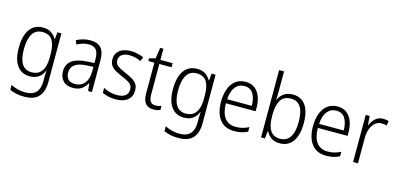

<svg xmlns="http://www.w3.org/2000/svg" viewBox="-83 -1307 4335 2094"><g transform="rotate(15 2084.5 -260.0)"><path d="M252 -542Q309 -542 345.5 -517.5Q382 -493 405 -452H408L416 -532H461V18Q461 124 410 182Q359 240 246 240Q196 240 156 231.5Q116 223 82 207V152Q117 170 158.5 181Q200 192 247 192Q328 192 367 149Q406 106 406 24V-8Q406 -28 406.5 -49.5Q407 -71 409 -94H405Q385 -44 345 -17Q305 10 246 10Q155 10 103.5 -59.5Q52 -129 52 -262Q52 -393 103 -467.5Q154 -542 252 -542ZM259 -493Q183 -493 146.5 -432Q110 -371 110 -262Q110 -38 255 -38Q311 -38 344 -65Q377 -92 391.5 -138Q406 -184 406 -241V-287Q406 -385 372.5 -439Q339 -493 259 -493Z M787 -541Q870 -541 909 -497Q948 -453 948 -358V0H905L896 -87H894Q870 -44 833.5 -17Q797 10 732 10Q661 10 622.5 -31Q584 -72 584 -139Q584 -219 641.5 -260.5Q699 -302 809 -308L893 -313V-352Q893 -430 865.5 -462Q838 -494 783 -494Q750 -494 717 -484.5Q684 -475 650 -457L632 -501Q665 -519 705 -530Q745 -541 787 -541ZM815 -266Q642 -256 642 -139Q642 -89 669 -63Q696 -37 743 -37Q816 -37 854 -85Q892 -133 893 -217V-270Z M1399 -138Q1399 -68 1351.5 -29Q1304 10 1216 10Q1168 10 1130 0.5Q1092 -9 1065 -23V-79Q1096 -61 1135.5 -50Q1175 -39 1217 -39Q1283 -39 1313.5 -64.5Q1344 -90 1344 -136Q1344 -179 1312.5 -202.5Q1281 -226 1219 -251Q1176 -270 1142.5 -288.5Q1109 -307 1090 -334.5Q1071 -362 1071 -406Q1071 -469 1118 -505.5Q1165 -542 1245 -542Q1287 -542 1323.5 -533Q1360 -524 1391 -510L1370 -464Q1343 -477 1310 -485.5Q1277 -494 1243 -494Q1188 -494 1156.5 -471.5Q1125 -449 1125 -408Q1125 -378 1139.5 -360Q1154 -342 1181.5 -327.5Q1209 -313 1250 -295Q1292 -277 1326 -258Q1360 -239 1379.5 -211Q1399 -183 1399 -138Z M1654 -38Q1672 -38 1689.5 -41.5Q1707 -45 1720 -50V-4Q1705 2 1686 6Q1667 10 1644 10Q1584 10 1553.5 -25.5Q1523 -61 1523 -139V-486H1455V-517L1524 -535L1542 -658H1579V-532H1717V-486H1579V-141Q1579 -90 1596.5 -64Q1614 -38 1654 -38Z M1993 -542Q2050 -542 2086.5 -517.5Q2123 -493 2146 -452H2149L2157 -532H2202V18Q2202 124 2151 182Q2100 240 1987 240Q1937 240 1897 231.5Q1857 223 1823 207V152Q1858 170 1899.5 181Q1941 192 1988 192Q2069 192 2108 149Q2147 106 2147 24V-8Q2147 -28 2147.5 -49.5Q2148 -71 2150 -94H2146Q2126 -44 2086 -17Q2046 10 1987 10Q1896 10 1844.5 -59.5Q1793 -129 1793 -262Q1793 -393 1844 -467.5Q1895 -542 1993 -542ZM2000 -493Q1924 -493 1887.5 -432Q1851 -371 1851 -262Q1851 -38 1996 -38Q2052 -38 2085 -65Q2118 -92 2132.5 -138Q2147 -184 2147 -241V-287Q2147 -385 2113.5 -439Q2080 -493 2000 -493Z M2541 -542Q2603 -542 2644.5 -510Q2686 -478 2706.5 -423.5Q2727 -369 2727 -300V-260H2391Q2392 -152 2435 -95.5Q2478 -39 2560 -39Q2601 -39 2634.5 -47.5Q2668 -56 2706 -75V-24Q2672 -7 2636.5 1.5Q2601 10 2557 10Q2446 10 2390.5 -64Q2335 -138 2335 -263Q2335 -346 2358.5 -409Q2382 -472 2428 -507Q2474 -542 2541 -542ZM2540 -494Q2476 -494 2437.5 -446.5Q2399 -399 2393 -306H2671Q2671 -388 2639.5 -441Q2608 -494 2540 -494Z M2914 -536Q2914 -512 2913 -484.5Q2912 -457 2911 -438H2914Q2932 -484 2973 -513Q3014 -542 3074 -542Q3167 -542 3217.5 -472.5Q3268 -403 3268 -268Q3268 -138 3217 -64Q3166 10 3069 10Q3010 10 2972.5 -16.5Q2935 -43 2915 -85H2911L2901 0H2858V-760H2914ZM3066 -493Q2984 -493 2949 -435Q2914 -377 2914 -274V-256Q2914 -148 2949.5 -93.5Q2985 -39 3061 -39Q3135 -39 3173 -97Q3211 -155 3211 -268Q3211 -493 3066 -493Z M3579 -542Q3641 -542 3682.5 -510Q3724 -478 3744.5 -423.5Q3765 -369 3765 -300V-260H3429Q3430 -152 3473 -95.5Q3516 -39 3598 -39Q3639 -39 3672.5 -47.5Q3706 -56 3744 -75V-24Q3710 -7 3674.5 1.5Q3639 10 3595 10Q3484 10 3428.5 -64Q3373 -138 3373 -263Q3373 -346 3396.5 -409Q3420 -472 3466 -507Q3512 -542 3579 -542ZM3578 -494Q3514 -494 3475.5 -446.5Q3437 -399 3431 -306H3709Q3709 -388 3677.5 -441Q3646 -494 3578 -494Z M4094 -541Q4128 -541 4156 -532L4147 -479Q4134 -483 4120 -485.5Q4106 -488 4091 -488Q4048 -488 4017 -461.5Q3986 -435 3969 -389.5Q3952 -344 3952 -287V0H3897V-532H3942L3949 -430H3952Q3970 -475 4005 -508Q4040 -541 4094 -541Z"/></g></svg>

Font: Noto Sans Thai Looped SemiCondensed Light
Style: Regular
Weight: 300
Width: 4
Designer: Sasikarn Vongin, Ben Mitchell
Foundry: The Fontpad Ltd
Version: Version 1.001; ttfautohint (v1.8.4.7-5d5b)